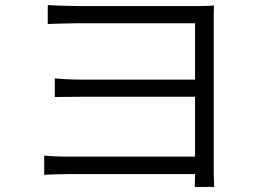

<svg xmlns="http://www.w3.org/2000/svg" viewBox="-20 -717 1040 760"><path d="M155 -101V-25C175 -26 215 -28 255 -28H752L751 23H828C827 6 826 -14 826 -35C826 -142 826 -596 826 -639C826 -663 826 -682 827 -695C811 -694 788 -693 760 -693C659 -693 353 -693 290 -693C260 -693 191 -695 169 -697V-622C190 -623 260 -625 290 -625C353 -625 712 -625 752 -625V-402H301C261 -402 220 -404 197 -407V-333C220 -333 261 -334 303 -334H752V-97H255C211 -97 175 -99 155 -101Z"/></svg>

Font: ChiuKong Gothic CL Normal
Style: Regular
Weight: 350
Designer: Ryoko NISHIZUKA 西塚涼子 (kana, bopomofo & ideographs); Paul D. Hunt (Latin, Greek & Cyrillic); Sandoll Communications 산돌커뮤니
Foundry: Adobe
Version: Version 1.300